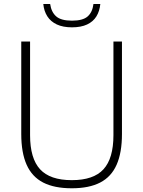

<svg xmlns="http://www.w3.org/2000/svg" viewBox="-20 -952 732 980"><path d="M346.5 9Q257.5 9 200.5 -20.2Q143.5 -49.5 116 -111Q88.5 -172.5 88.5 -268V-740H133.5V-262Q133.5 -143.5 184.5 -88Q235.5 -32.5 346.5 -32.5Q457.5 -32.5 508.2 -88Q559 -143.5 559 -262V-740H602.5V-268Q602.5 -172.5 575.2 -111Q548 -49.5 491.2 -20.2Q434.5 9 346.5 9ZM347.5 -812.5Q301.5 -812.5 270 -827.2Q238.5 -842 221.5 -868.8Q204.5 -895.5 201 -931.5H236Q242 -890 267 -868.2Q292 -846.5 347.5 -846.5Q403 -846.5 427.5 -868.2Q452 -890 457 -931.5H492Q488.5 -895 472 -868.2Q455.5 -841.5 424.5 -827Q393.5 -812.5 347.5 -812.5Z"/></svg>

Font: Encode Sans Condensed Thin ExtraLight
Style: Regular
Weight: 250
Version: Version 3.002